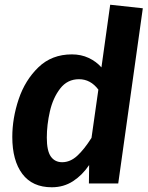

<svg xmlns="http://www.w3.org/2000/svg" viewBox="-20 -776 626 812"><path d="M584 -741 480 0H356L357 -78Q328 -35 288.5 -9.5Q249 16 199 16Q117 16 74.5 -40.5Q32 -97 32 -197Q32 -276 59 -356.5Q86 -437 142.5 -491.5Q199 -546 284 -546Q323 -546 355 -531Q387 -516 409 -491L446 -756ZM178 -194Q178 -138 195 -114Q212 -90 243 -90Q277 -90 306.5 -117Q336 -144 367 -193L396 -397Q363 -441 314 -441Q265 -441 234.5 -401.5Q204 -362 191 -305Q178 -248 178 -194Z"/></svg>

Font: Fira Sans SemiBold
Style: Italic
Weight: 600
Italic angle: -8°
Designer: bBox Type GmbH & Carrois Corporate GbR & Edenspiekermann AG
Foundry: bBox Type GmbH & Carrois Corporate GbR & Edenspiekermann AG
Version: Version 4.301